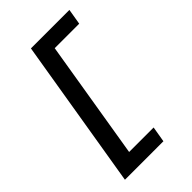

<svg xmlns="http://www.w3.org/2000/svg" viewBox="-282 -922 1164 1164"><g transform="rotate(-45 300.0 -340.0)"><path d="M65 143 225 -823H555L538 -722H328L202 42H412L395 143Z"/></g></svg>

Font: Iosevka Aile Oblique
Style: Bold
Weight: 700
Italic angle: -9°
Designer: Belleve Invis
Foundry: Belleve Invis
Version: Version 31.1.0; ttfautohint (v1.8.4)